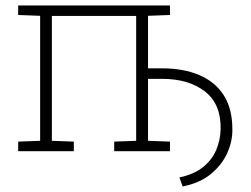

<svg xmlns="http://www.w3.org/2000/svg" viewBox="-20 -548 910 696"><path d="M642.1 127.9 630.4 95.2Q683.1 84 715.8 57.9Q748.5 31.7 763.7 -4.2Q778.8 -40 779.8 -79.6Q781.7 -170.9 722.7 -216.6Q663.6 -262.2 567.4 -262.2H516.6V-37.6L596.2 -34.7V0H394V-34.7L473.6 -37.6V-490.2H168V-37.6L247.6 -34.7V0H45.9V-34.7L125.5 -37.6V-490.7L45.9 -493.7V-528.3H125.5H596.2V-493.7L516.6 -490.7V-300.3H567.4Q644.5 -300.3 701.9 -276.1Q759.3 -252 790.8 -203.1Q822.3 -154.3 822.3 -79.6Q823.2 -37.1 804.2 5.9Q785.2 48.8 744.9 82.3Q704.6 115.7 642.1 127.9Z"/></svg>

Font: Roboto Slab ExtraLight
Style: Regular
Weight: 250
Designer: Google
Version: Version 2.000; ttfautohint (v1.8.1.43-b0c9)